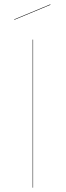

<svg xmlns="http://www.w3.org/2000/svg" viewBox="-20 -862 302 882"><path d="M132 0H130V-680H132ZM212 -840 46 -771 45 -773 211 -842Z"/></svg>

Font: FiraGO Two
Style: Regular
Weight: 100
Designer: bBox Type
Foundry: bBox Type GmbH
Version: Version 1.001